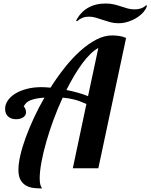

<svg xmlns="http://www.w3.org/2000/svg" viewBox="-20 -950 850 1084"><path d="M391.1 0 467.8 -362.8Q429.7 -380.4 398.2 -388.2Q366.7 -396 334 -398.9Q305.7 -337.9 282 -273.4Q258.3 -209 241 -148.2Q223.6 -87.4 213.9 -34.2Q204.1 19 204.1 58.1Q204.1 82 208.3 94.5Q212.4 106.9 217.8 113.8Q197.8 113.8 174.6 111.8Q151.4 109.9 131.1 99.9Q110.8 89.8 97.4 68.4Q84 46.9 84 7.8Q84 -25.4 94.5 -71.8Q105 -118.2 124.5 -171.6Q144 -225.1 170.9 -283.4Q197.8 -341.8 231 -398.9Q183.6 -396 153.6 -384.5Q123.5 -373 113.8 -347.2Q117.7 -347.2 122.3 -337.2Q127 -327.1 127 -315.9Q127 -297.9 110.6 -287.4Q94.2 -276.9 70.8 -276.9Q57.6 -276.9 46.4 -280.5Q35.2 -284.2 26.9 -291.3Q18.6 -298.3 13.7 -309.3Q8.8 -320.3 8.8 -335Q8.8 -360.4 24.2 -382.8Q39.6 -405.3 66.9 -421.9Q94.2 -438.5 131.6 -448.2Q168.9 -458 212.9 -458Q233.4 -458 265.1 -455.1Q303.2 -515.1 345.7 -568.6Q388.2 -622.1 433.1 -662.4Q478 -702.6 523.4 -726.3Q568.8 -750 612.8 -750Q630.4 -750 652.1 -747.1Q673.8 -744.1 691.9 -735.8L535.2 0ZM535.2 -679.2Q512.7 -667 489.5 -644.3Q466.3 -621.6 443.6 -590.6Q420.9 -559.6 398.4 -521.7Q376 -483.9 355 -441.9Q385.3 -436 416.5 -427.5Q447.8 -418.9 477.1 -407.2ZM810.1 -918.9Q806.2 -901.4 791.3 -883.5Q776.4 -865.7 754.2 -851.3Q731.9 -836.9 704.6 -827.9Q677.2 -818.8 648.9 -818.8Q624 -818.8 602.5 -824.7Q581.1 -830.6 561 -837.4Q541 -844.2 521.5 -850.1Q502 -856 481 -856Q443.8 -856 415 -830.1L409.2 -832Q433.1 -880.4 475.8 -905.3Q518.6 -930.2 576.2 -930.2Q603 -930.2 624 -925Q645 -919.9 663.8 -913.6Q682.6 -907.2 700.9 -902.1Q719.2 -897 741.2 -897Q759.8 -897 776.4 -902.8Q793 -908.7 804.2 -919.9Z"/></svg>

Font: Lobster
Style: Regular
Weight: 400
Designer: Pablo Impallari
Foundry: Pablo Impallari
Version: Version 1.007; ttfautohint (v1.1) -l 8 -r 50 -G 50 -x 14 -D 